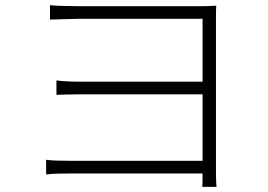

<svg xmlns="http://www.w3.org/2000/svg" viewBox="-20 -707 1040 745"><path d="M820 18C819 2 818 -13 818 -34V-637C818 -661 818 -673 819 -685C804 -684 786 -683 758 -683H284C259 -683 193 -684 174 -687V-631C191 -631 260 -634 284 -634H766V-390H294C255 -390 219 -392 199 -395V-339C222 -340 256 -341 296 -341H766V-83H257C214 -83 178 -84 159 -87V-30C179 -33 215 -34 258 -34H766C766 -7 766 6 765 18Z"/></svg>

Font: Spoqa Han Sans Neo Light
Style: Regular
Weight: 300
Designer: [Spoqa Han Sans Neo] Dong-huui Kim ___ Younghwa Kang ___ Yujin Lee ___ [Noto Sans] Ryoko NISHIZUKA ____ (kana & ideograp
Foundry: Spoqa (http://www.spoqa-han-sans.com)
Version: Version 1.100;hotconv 1.0.109;makeotfexe 2.5.65596